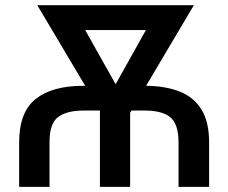

<svg xmlns="http://www.w3.org/2000/svg" viewBox="-20 -732 893 752"><path d="M174 0H55V-174.4Q55 -293 119.9 -344.5Q184.7 -396 306.5 -396H313.6L126.1 -711.6H739.3L552.2 -396Q627.5 -395.2 682.9 -373.8Q738.3 -352.3 768.6 -303.8Q799 -255.3 799 -174.4V0H679.3V-174.4Q679 -246.4 647 -272.7Q615.1 -299 547.2 -299H495L489.7 -290.1V0H371.4V-298.7L371.1 -299H306.5Q242.2 -299 207.9 -273.8Q173.7 -248.6 174 -174.4ZM432.9 -402 551.5 -614.3H313.6Z"/></svg>

Font: Inter UI Medium
Style: Regular
Weight: 500
Designer: Rasmus Andersson
Foundry: rsms
Version: 3.2;8d6f07862